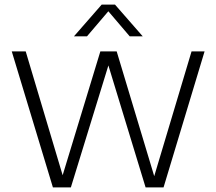

<svg xmlns="http://www.w3.org/2000/svg" viewBox="-20 -820 946 840"><path d="M211.5 0 31.5 -595H92.5L261.5 -28.5H246.5L419 -595H490.5L661 -28.5H648.5L818 -595H875L695.5 0H617L446.5 -559H462L290 0ZM303.5 -661 425 -800H483L604.5 -661H547.5L446.5 -779.5H461.5L360.5 -661Z"/></svg>

Font: Encode Sans SC Light
Style: Regular
Weight: 300
Version: Version 3.002